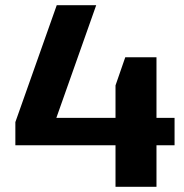

<svg xmlns="http://www.w3.org/2000/svg" viewBox="-20 -720 711 740"><path d="M39.2 -249.4 198.7 -700H350.8L178.3 -212.3L77.2 -265.6H652.8V-160.1H39.2ZM425.2 -390.8 462.8 -499.3H583.1V0H425.2Z"/></svg>

Font: Pathway Extreme 8pt Thin
Style: Regular
Weight: 100
Designer: Eduardo Rodriguez Tunni
Foundry: Eduardo Rodriguez Tunni
Version: Version 1.000